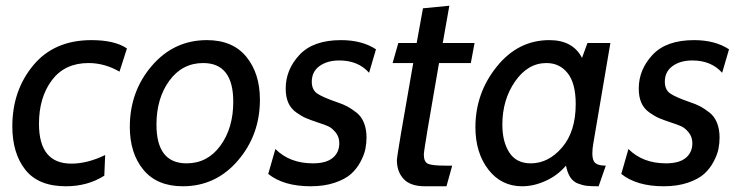

<svg xmlns="http://www.w3.org/2000/svg" viewBox="-20 -640 2587 670"><path d="M210 10Q114 10 68.5 -47.5Q23 -105 23 -199Q23 -324 96 -412Q169 -500 299 -500Q380 -500 423 -471L397 -390Q345 -420 289 -420Q206 -420 161 -360Q116 -300 116 -208Q116 -69 229 -69Q285 -69 347 -99L344 -27Q286 10 210 10Z M618 10Q528 10 480.5 -47.5Q433 -105 433 -197Q433 -321 510 -410.5Q587 -500 702 -500Q792 -500 839.5 -442Q887 -384 887 -292Q887 -169 810 -79.5Q733 10 618 10ZM689 -420Q616 -420 571 -358.5Q526 -297 526 -205Q526 -70 631 -70Q704 -70 749 -131.5Q794 -193 794 -285Q794 -420 689 -420Z M1064 10Q970 10 916 -33L941 -120Q991 -70 1072 -70Q1118 -70 1141 -89Q1164 -108 1164 -140Q1164 -162 1151.5 -177.5Q1139 -193 1126 -199Q1113 -205 1091 -212Q1064 -221 1048.5 -227.5Q1033 -234 1014 -247.5Q995 -261 986 -281.5Q977 -302 977 -331Q977 -397 1025 -448.5Q1073 -500 1170 -500Q1243 -500 1292 -468L1268 -386Q1230 -429 1164 -429Q1122 -429 1095 -409.5Q1068 -390 1068 -355Q1068 -327 1086.5 -314Q1105 -301 1157 -283Q1178 -276 1192 -268.5Q1206 -261 1223.5 -247.5Q1241 -234 1250 -211.5Q1259 -189 1259 -160Q1259 -140 1255 -120Q1251 -100 1238 -75.5Q1225 -51 1205 -33Q1185 -15 1148.5 -2.5Q1112 10 1064 10Z M1558 -62 1538 10H1463Q1412 10 1388.5 -15.5Q1365 -41 1365 -81Q1365 -98 1422 -420H1350L1370 -490H1434L1456 -611L1548 -620L1525 -490H1636L1623 -420H1512Q1459 -118 1459 -101Q1459 -75 1473.5 -68.5Q1488 -62 1534 -62Z M2110 -490 2051 -143Q2047 -122 2047 -104Q2047 -80 2057.5 -71Q2068 -62 2094 -62L2069 10Q2043 10 2028.5 8.5Q2014 7 1997 0.5Q1980 -6 1970 -21.5Q1960 -37 1955 -62Q1926 -28 1884.5 -9Q1843 10 1802 10Q1729 10 1684 -48.5Q1639 -107 1639 -196Q1639 -315 1713.5 -407.5Q1788 -500 1897 -500Q1979 -500 2011 -438L2030 -490ZM1887 -420Q1822 -420 1777.5 -356Q1733 -292 1733 -205Q1733 -145 1757.5 -107.5Q1782 -70 1832 -70Q1894 -70 1941.5 -125.5Q1989 -181 1989 -277Q1989 -349 1961 -384.5Q1933 -420 1887 -420Z M2296 10Q2202 10 2148 -33L2173 -120Q2223 -70 2304 -70Q2350 -70 2373 -89Q2396 -108 2396 -140Q2396 -162 2383.5 -177.5Q2371 -193 2358 -199Q2345 -205 2323 -212Q2296 -221 2280.5 -227.5Q2265 -234 2246 -247.5Q2227 -261 2218 -281.5Q2209 -302 2209 -331Q2209 -397 2257 -448.5Q2305 -500 2402 -500Q2475 -500 2524 -468L2500 -386Q2462 -429 2396 -429Q2354 -429 2327 -409.5Q2300 -390 2300 -355Q2300 -327 2318.5 -314Q2337 -301 2389 -283Q2410 -276 2424 -268.5Q2438 -261 2455.5 -247.5Q2473 -234 2482 -211.5Q2491 -189 2491 -160Q2491 -140 2487 -120Q2483 -100 2470 -75.5Q2457 -51 2437 -33Q2417 -15 2380.5 -2.5Q2344 10 2296 10Z"/></svg>

Font: Cabin
Style: Italic
Weight: 400
Designer: Pablo Impallari
Foundry: Pablo Impallari. www.impallari.com Igino Marini. www.ikern.com
Version: Version 1.005